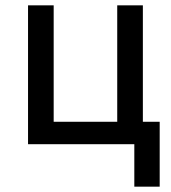

<svg xmlns="http://www.w3.org/2000/svg" viewBox="-20 -540 640 719"><path d="M483 159V0H85V-520H181V-84H419V-520H515V-84H578V159Z"/></svg>

Font: Zed Mono Medium Extended
Style: Regular
Weight: 500
Width: 7
Monospace: yes
Designer: Belleve Invis
Foundry: Belleve Invis
Version: Version 1.0.0; ttfautohint (v1.8.4)